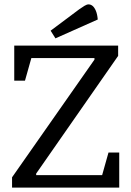

<svg xmlns="http://www.w3.org/2000/svg" viewBox="-20 -856 599 876"><path d="M35 0V-47L411 -584V-591H123L94 -488H45V-648H519V-601L145 -64V-57H446L475 -160H524V0ZM233 -681 211 -716 342 -814Q355 -823 365.5 -829.5Q376 -836 384 -836Q394 -836 402.5 -829Q411 -822 417.5 -806.5Q424 -791 426 -767Z"/></svg>

Font: Faustina Light
Style: Regular
Weight: 400
Version: Version 1.200